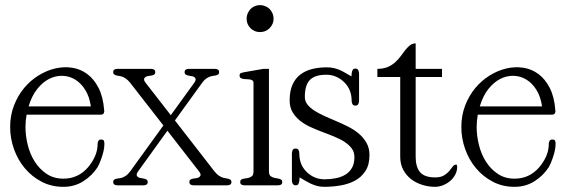

<svg xmlns="http://www.w3.org/2000/svg" viewBox="-20 -721 2196 747"><path d="M333.5 -307.1Q328.1 -345.2 311.5 -371.6Q294.9 -397.9 272.2 -411.6Q249.5 -425.3 222.9 -426Q196.3 -426.8 171.1 -414.1Q146 -401.4 124.8 -374.8Q103.5 -348.1 91.3 -307.1ZM386.2 -161.6Q386.2 -146 382.1 -129.9Q377.9 -113.8 373 -100.6Q370.1 -92.8 366.9 -85.2Q363.8 -77.6 359.9 -70.8Q337.9 -37.1 303.7 -15.6Q269.5 5.9 226.6 5.9Q179.7 5.9 141.6 -14.2Q103.5 -34.2 76.4 -66.7Q49.3 -99.1 34.4 -140.9Q19.5 -182.6 19.5 -226.6Q19.5 -272 34.4 -310.5Q49.3 -349.1 73.7 -378.4Q98.1 -407.7 129.6 -427.2Q161.1 -446.8 194.6 -454.6Q228 -462.4 260.5 -457.5Q293 -452.6 319.3 -433.1Q345.7 -413.6 363.5 -378.9Q381.3 -344.2 385.3 -292Q386.7 -286.6 383.8 -280.8Q380.9 -274.9 372.6 -274.9H83.5Q79.1 -250.5 79.1 -226.6Q79.1 -192.9 87.9 -157.2Q96.7 -121.6 115 -92.5Q133.3 -63.5 161.1 -44.7Q189 -25.9 226.6 -25.9Q283.7 -25.9 321.8 -69.3Q339.4 -89.8 349.6 -113Q359.9 -136.2 359.9 -162.6Q359.9 -168 362.8 -173.1Q365.7 -178.2 373.5 -178.2Q382.8 -178.2 384.5 -172.6Q386.2 -167 386.2 -161.6Z M880.4 -13.2Q880.4 -4.9 875 -2.4Q869.6 0 863.8 0H733.9Q728 0 722.4 -2.4Q716.8 -4.9 716.8 -13.2Q716.8 -19.5 720.7 -22Q724.6 -24.4 728.5 -25.4Q732.4 -26.4 737.1 -26.9Q741.7 -27.3 746.6 -28.3Q755.4 -30.3 759.3 -36.6Q763.2 -43 753.9 -54.7L631.3 -212.4L517.6 -54.7Q509.3 -43 512.7 -36.9Q516.1 -30.8 524.9 -28.8Q530.3 -27.8 534.7 -27.1Q539.1 -26.4 543 -25.4Q546.9 -24.4 550.8 -21.7Q554.7 -19 554.7 -13.2Q554.7 -4.9 549.3 -2.4Q543.9 0 538.1 0H437.5Q431.6 0 426 -2.4Q420.4 -4.9 420.4 -13.2Q420.4 -19.5 424.3 -22Q428.2 -24.4 432.1 -25.4Q436 -26.4 440.7 -26.9Q445.3 -27.3 450.2 -28.3Q459 -30.3 468.8 -36.6Q478.5 -43 486.8 -54.7L615.7 -232.9L486.8 -398.4Q478 -409.7 468.5 -416Q459 -422.4 450.2 -424.3Q444.8 -425.3 440.4 -426Q436 -426.8 432.1 -427.7Q428.2 -428.7 424.3 -431.4Q420.4 -434.1 420.4 -439.9Q420.4 -448.2 425.8 -450.7Q431.2 -453.1 437 -453.1H566.9Q572.8 -453.1 578.4 -450.7Q584 -448.2 584 -439.9Q584 -433.6 580.1 -431.2Q576.2 -428.7 572.3 -427.7Q568.4 -426.8 563.7 -426.3Q559.1 -425.8 554.2 -424.8Q545.4 -422.9 541.5 -416.5Q537.6 -410.2 546.9 -398.4L644.5 -272.9L735.4 -398.4Q743.7 -410.2 740.2 -416.3Q736.8 -422.4 728 -424.3Q722.7 -425.3 718.3 -426Q713.9 -426.8 710 -427.7Q706.1 -428.7 702.1 -431.4Q698.2 -434.1 698.2 -439.9Q698.2 -448.2 703.6 -450.7Q709 -453.1 714.8 -453.1H815.4Q821.3 -453.1 826.9 -450.7Q832.5 -448.2 832.5 -439.9Q832.5 -433.6 828.6 -431.2Q824.7 -428.7 820.8 -427.7Q816.9 -426.8 812.3 -426.3Q807.6 -425.8 802.7 -424.8Q793.9 -422.9 784.2 -416.5Q774.4 -410.2 766.1 -398.4L660.6 -252.4L814 -54.7Q822.8 -43.5 832.3 -37.1Q841.8 -30.8 850.6 -28.8Q856 -27.8 860.4 -27.1Q864.7 -26.4 868.7 -25.4Q872.6 -24.4 876.5 -21.7Q880.4 -19 880.4 -13.2Z M1078.1 -13.2Q1078.1 -4.9 1072.8 -2.4Q1067.4 0 1061.5 0H931.6Q925.8 0 920.2 -2.4Q914.6 -4.9 914.6 -13.2Q914.6 -19.5 918.5 -22Q922.4 -24.4 926.3 -25.4Q930.2 -26.4 934.8 -26.9Q939.5 -27.3 944.3 -28.3Q953.1 -30.3 959.7 -35.2Q966.3 -40 966.3 -54.7V-398.4Q966.3 -405.3 961.9 -408.2Q957.5 -411.1 950.9 -412.1Q944.3 -413.1 937 -413.1Q929.7 -413.1 923.8 -414.6Q919.9 -415.5 916 -418Q912.1 -420.4 912.1 -426.8Q912.1 -435.1 917.7 -437Q923.3 -439 929.2 -439.9L1004.4 -453.1H1026.4V-54.7Q1026.4 -40.5 1033 -35.6Q1039.6 -30.8 1048.3 -28.8Q1053.7 -27.8 1058.1 -27.1Q1062.5 -26.4 1066.4 -25.4Q1070.3 -24.4 1074.2 -21.7Q1078.1 -19 1078.1 -13.2ZM1044.4 -648.4Q1044.4 -627 1028.8 -611.3Q1013.7 -596.2 991.7 -596.2Q969.7 -596.2 954.6 -611.3Q939.5 -626.5 939.5 -648.4Q939.5 -659.2 943.6 -668.9Q947.8 -678.7 954.6 -685.8Q961.4 -692.9 970.9 -697Q980.5 -701.2 991.7 -701.2Q1002.4 -701.2 1012.2 -697Q1022 -692.9 1029.1 -685.8Q1036.1 -678.7 1040.3 -668.9Q1044.4 -659.2 1044.4 -648.4Z M1417.5 -117.7Q1417.5 -79.6 1401.6 -55.4Q1385.7 -31.2 1360.4 -17.8Q1335 -4.4 1303.7 0.7Q1272.5 5.9 1241.7 5.9Q1226.1 5.9 1213.6 2.4Q1201.2 -1 1189.5 -6.3Q1178.2 -11.7 1167.7 -17.8Q1157.2 -23.9 1146 -30.8V-29.8L1145 -25.4V-20Q1144 -11.7 1141.4 -5.9Q1138.7 0 1130.4 0Q1125.5 0 1122.6 -2.2Q1119.6 -4.4 1118.2 -7.3Q1116.7 -10.3 1116.2 -13.4Q1115.7 -16.6 1115.7 -19V-124.5Q1115.7 -129.9 1118.4 -136.5Q1121.1 -143.1 1130.4 -143.1Q1138.7 -143.1 1141.6 -137.2Q1144.5 -131.3 1144.5 -124.5Q1144.5 -102.5 1151.4 -84.5Q1158.2 -66.4 1173.8 -51.3Q1203.1 -23.4 1242.7 -23.4Q1265.6 -23.4 1286.6 -27.6Q1307.6 -31.7 1323.7 -41.5Q1339.8 -51.3 1349.4 -67.9Q1358.9 -84.5 1358.9 -108.9Q1358.9 -129.4 1348.6 -143.3Q1338.4 -157.2 1321.3 -168.5Q1313 -174.3 1303 -179.2Q1293 -184.1 1281.7 -189Q1270.5 -193.8 1259 -198.2Q1247.6 -202.6 1235.8 -207Q1212.4 -215.8 1189.5 -226.1Q1166.5 -236.3 1148.2 -250.7Q1129.9 -265.1 1118.4 -284.4Q1106.9 -303.7 1106.9 -330.6Q1106.9 -366.7 1117.9 -391.4Q1128.9 -416 1148.4 -430.9Q1168 -445.8 1194.1 -452.4Q1220.2 -459 1250.5 -459Q1266.6 -459 1279.3 -456.1Q1292 -453.1 1303.7 -447.8Q1314.5 -442.9 1324.7 -436.8Q1335 -430.7 1347.2 -423.8Q1347.7 -424.3 1347.7 -428.2Q1347.7 -433.1 1348.1 -434.1Q1348.6 -441.9 1351.6 -448Q1354.5 -454.1 1362.8 -454.1Q1371.1 -454.1 1374 -447.8Q1377 -441.4 1377 -435.1V-329.1Q1377 -322.8 1374 -316.4Q1371.1 -310.1 1362.8 -310.1Q1354 -310.1 1351.1 -316.2Q1348.1 -322.3 1348.1 -329.1Q1348.1 -373.5 1318.4 -401.9Q1288.6 -430.2 1249.5 -430.2Q1205.6 -430.2 1185.8 -410.2Q1166 -390.1 1166 -344.2Q1166 -327.1 1176 -314.5Q1186 -301.8 1203.1 -290.5Q1211.4 -285.2 1221.4 -280Q1231.4 -274.9 1242.7 -269.5Q1253.9 -264.2 1265.4 -259.5Q1276.9 -254.9 1288.6 -249.5Q1312 -239.7 1335 -228Q1357.9 -216.3 1376.2 -200.9Q1394.5 -185.5 1406 -165Q1417.5 -144.5 1417.5 -117.7Z M1758.8 -72.3Q1758.8 -56.2 1751.2 -41.7Q1743.7 -27.3 1731.2 -16.8Q1718.8 -6.3 1703.4 -0.2Q1688 5.9 1672.9 5.9Q1647.5 5.9 1623 -1.7Q1598.6 -9.3 1579.6 -23.9Q1560.5 -38.6 1548.8 -60.5Q1537.1 -82.5 1537.1 -111.3V-421.4H1448.2V-453.1Q1471.7 -453.1 1488.5 -460.4Q1505.4 -467.8 1517.6 -478.8Q1529.8 -489.7 1539.1 -502.7Q1548.3 -515.6 1557.1 -526.6Q1565.9 -537.6 1575.2 -544.9Q1584.5 -552.2 1597.2 -552.2V-453.1H1699.7V-421.4H1597.2V-111.3Q1597.2 -71.3 1614.5 -51Q1631.8 -30.8 1672.9 -30.8Q1694.8 -30.8 1707.5 -38.6Q1720.2 -46.4 1728 -55.7Q1735.8 -64.9 1741.2 -72.8Q1746.6 -80.6 1754.4 -80.6Q1757.3 -80.6 1758.1 -77.4Q1758.8 -74.2 1758.8 -72.3Z M2088.9 -307.1Q2083.5 -345.2 2066.9 -371.6Q2050.3 -397.9 2027.6 -411.6Q2004.9 -425.3 1978.3 -426Q1951.7 -426.8 1926.5 -414.1Q1901.4 -401.4 1880.1 -374.8Q1858.9 -348.1 1846.7 -307.1ZM2141.6 -161.6Q2141.6 -146 2137.5 -129.9Q2133.3 -113.8 2128.4 -100.6Q2125.5 -92.8 2122.3 -85.2Q2119.1 -77.6 2115.2 -70.8Q2093.3 -37.1 2059.1 -15.6Q2024.9 5.9 1981.9 5.9Q1935.1 5.9 1897 -14.2Q1858.9 -34.2 1831.8 -66.7Q1804.7 -99.1 1789.8 -140.9Q1774.9 -182.6 1774.9 -226.6Q1774.9 -272 1789.8 -310.5Q1804.7 -349.1 1829.1 -378.4Q1853.5 -407.7 1885 -427.2Q1916.5 -446.8 1950 -454.6Q1983.4 -462.4 2015.9 -457.5Q2048.3 -452.6 2074.7 -433.1Q2101.1 -413.6 2118.9 -378.9Q2136.7 -344.2 2140.6 -292Q2142.1 -286.6 2139.2 -280.8Q2136.2 -274.9 2127.9 -274.9H1838.9Q1834.5 -250.5 1834.5 -226.6Q1834.5 -192.9 1843.3 -157.2Q1852.1 -121.6 1870.4 -92.5Q1888.7 -63.5 1916.5 -44.7Q1944.3 -25.9 1981.9 -25.9Q2039.1 -25.9 2077.1 -69.3Q2094.7 -89.8 2105 -113Q2115.2 -136.2 2115.2 -162.6Q2115.2 -168 2118.2 -173.1Q2121.1 -178.2 2128.9 -178.2Q2138.2 -178.2 2139.9 -172.6Q2141.6 -167 2141.6 -161.6Z"/></svg>

Font: Atsinvsda
Style: Regular
Weight: 400
Designer: Al Webster
Foundry: Al Webster and Michael Everson
Version: Version 2.000